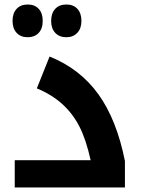

<svg xmlns="http://www.w3.org/2000/svg" viewBox="-20 -825 635 845"><path d="M44.9 -120.1H378.9Q358.4 -212.4 328.9 -269.3Q299.3 -326.2 253.7 -367.4Q208 -408.7 142.1 -436L198.2 -576.2Q332 -522.5 412.8 -410.4Q493.7 -298.3 529.8 -116.2V0H44.9ZM102.1 -661.1Q71.3 -661.1 53.2 -680.4Q35.2 -699.7 35.2 -732.9Q35.2 -766.6 53 -785.9Q70.8 -805.2 102.1 -805.2Q132.8 -805.2 150.4 -786.1Q168 -767.1 168 -732.9Q168 -698.7 149.9 -679.9Q131.8 -661.1 102.1 -661.1ZM272 -661.1Q241.2 -661.1 223.1 -680.4Q205.1 -699.7 205.1 -732.9Q205.1 -766.6 222.9 -785.9Q240.7 -805.2 272 -805.2Q303.2 -805.2 320.8 -785.9Q338.4 -766.6 338.4 -732.9Q338.4 -699.7 320.1 -680.4Q301.8 -661.1 272 -661.1Z"/></svg>

Font: Noto Sans Kufi Arabic
Style: Bold
Weight: 700
Designer: Monotype Design team
Foundry: Monotype Imaging Inc.
Version: Version 1.02